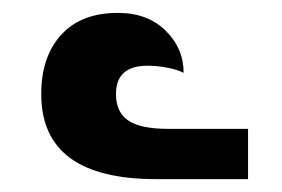

<svg xmlns="http://www.w3.org/2000/svg" viewBox="-20 -881 438 298"><path d="M222 -603Q44 -603 44 -735Q44 -793 75 -827Q106 -861 163 -861Q209 -861 237 -833.5Q265 -806 265 -768Q255 -773 239.5 -776Q224 -779 209 -779Q160 -779 160 -735Q160 -707 179 -694Q198 -681 241 -681H365V-603Z"/></svg>

Font: Noto Serif Armenian ExtraCondensed Black
Style: Regular
Weight: 900
Width: 2
Designer: Monotype Design Team
Foundry: Monotype Imaging Inc.
Version: Version 2.008; ttfautohint (v1.8.4.7-5d5b)